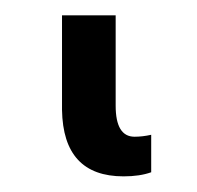

<svg xmlns="http://www.w3.org/2000/svg" viewBox="-20 29 254 248"><path d="M60.1 48.8H129.4V165.5Q129.4 205.6 153.8 205.6Q164.1 205.6 175.3 203.1V251.5Q160.6 256.8 139.6 256.8Q61.5 256.8 60.1 170.9Z"/></svg>

Font: Roboto21382017
Style: Regular
Weight: 400
Designer: Christian Robertson
Foundry: Google
Version: Version 2.138; 2017